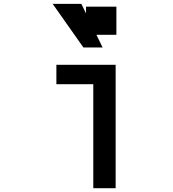

<svg xmlns="http://www.w3.org/2000/svg" viewBox="-20 -986 905 1006"><path d="M275.4 -646.5V-544.9H468.8V0H585.9V-646.5ZM430.7 -803.7H589.8V-951.2H430.7ZM255.9 -965.8 417 -737.3H517.6L406.2 -965.8Z"/></svg>

Font: OCR-B
Style: Regular
Weight: 400
Version: 1.1